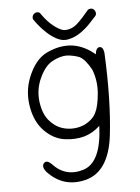

<svg xmlns="http://www.w3.org/2000/svg" viewBox="-53 -662 607 835"><g transform="rotate(-5 250.0 -244.5)"><path d="M379 -415Q382 -443 397 -445Q413 -446 417 -419Q422 -314 420 -224Q418 -134 409 -57Q390 96 291 124Q191 151 120 75Q101 51 113 37Q125 23 146 43Q203 105 282 80Q361 55 367 -104Q336 -75 299 -64Q259 -53 214 -59Q165 -65 124 -106Q82 -149 72 -222Q62 -293 94 -359Q125 -425 178 -446Q232 -469 282 -462Q334 -454 379 -415ZM358 -350Q333 -396 308 -409Q283 -419 253 -421Q223 -421 190 -403Q157 -386 134 -336Q110 -286 117 -230Q125 -172 154 -143Q184 -110 227 -104Q267 -98 305 -115Q341 -134 354 -162Q368 -189 373 -247Q377 -302 358 -350ZM252 -489Q232 -489 211 -501Q190 -513 172 -530Q154 -547 141 -563Q128 -579 124 -586Q118 -591 119.5 -600.5Q121 -610 128 -615Q134 -620 142.5 -619.5Q151 -619 155 -612Q181 -574 209.5 -553Q238 -532 254 -532Q285 -532 309.5 -554.5Q334 -577 359 -608Q365 -615 374 -615Q383 -615 388 -609Q394 -603 395 -595Q396 -587 391 -581Q383 -573 365 -553Q347 -533 321 -514.5Q295 -496 263 -490Q259 -489 252 -489Z"/></g></svg>

Font: Yomogi
Style: Regular
Weight: 400
Designer: satsuyako
Foundry: satsuyako
Version: Version 3.100